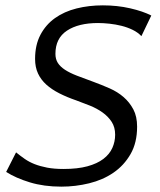

<svg xmlns="http://www.w3.org/2000/svg" viewBox="-20 -685 596 717"><path d="M187 -484Q187 -464 196 -450Q205 -436 222.5 -424.5Q240 -413 267 -402.5Q294 -392 330 -379Q360 -368 389.5 -355Q419 -342 441.5 -322.5Q464 -303 478 -276.5Q492 -250 492 -212Q492 -152 467.5 -109.5Q443 -67 403.5 -40Q364 -13 313 -0.5Q262 12 209 12Q144 12 91.5 -4Q39 -20 3 -43L40 -116Q56 -103 72.5 -91.5Q89 -80 109.5 -72Q130 -64 156 -59Q182 -54 217 -54Q270 -54 306.5 -64Q343 -74 366 -91.5Q389 -109 399.5 -132.5Q410 -156 410 -182Q410 -210 397 -230Q384 -250 363 -265Q342 -280 316 -290.5Q290 -301 265 -310Q230 -322 201.5 -336.5Q173 -351 153 -369Q133 -387 122 -410.5Q111 -434 111 -465Q111 -517 131 -555Q151 -593 185.5 -617.5Q220 -642 266 -653.5Q312 -665 364 -665Q418 -665 466 -654Q514 -643 545 -627L508 -550Q495 -564 475.5 -573.5Q456 -583 434 -588.5Q412 -594 389 -596.5Q366 -599 346 -599Q273 -599 230 -570.5Q187 -542 187 -484Z"/></svg>

Font: Quattrocento Sans
Style: Italic
Weight: 400
Designer: Pablo Impallari
Foundry: Pablo Impallari, Igino Marini, Brenda Gallo
Version: Version 2.000